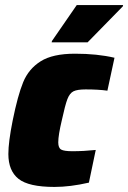

<svg xmlns="http://www.w3.org/2000/svg" viewBox="-20 -730 506 758"><path d="M13 -122Q13 -169 30 -254Q50 -353 71.5 -405.5Q93 -458 140.5 -488Q188 -518 276 -518Q364 -518 432 -502L404 -372Q369 -377 318 -377Q285 -377 270 -369.5Q255 -362 246 -338.5Q237 -315 224 -255Q210 -196 210 -168Q210 -146 221.5 -139.5Q233 -133 266 -133Q310 -133 358 -138L331 -9Q257 8 195 8Q93 8 53 -24Q13 -56 13 -122ZM184 -563 185 -568 283 -710H466L465 -705L326 -563Z"/></svg>

Font: Saira Semi Condensed Black
Style: Italic
Weight: 900
Width: 4
Italic angle: -12°
Designer: Hector Gatti with collaboration of the Omnibus-Type team
Foundry: Omnibus-Type
Version: Version 1.001; ttfautohint (v1.8)